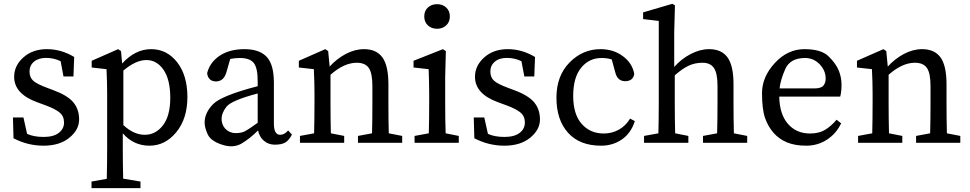

<svg xmlns="http://www.w3.org/2000/svg" viewBox="-20 -749 5086 1007"><path d="M228 -288.1 257.8 -276.9Q334 -249 364.5 -212.4Q395 -175.8 395 -122.1Q395 -68.4 343.8 -26.6Q292.5 15.1 208.5 15.1Q125 15.1 50.8 -23.9L47.9 -132.8H103L122.1 -46.9Q157.2 -30.8 209 -30.8Q260.7 -30.8 288.3 -52Q315.9 -73.2 315.9 -106.4Q315.9 -139.6 292.5 -158.9Q269 -178.2 221.2 -195.8L174.8 -212.9Q54.2 -256.8 54.2 -346.2Q54.2 -404.8 102.8 -448Q151.4 -491.2 226.1 -491.2Q300.8 -491.2 369.1 -450.2L365.2 -348.1H313L297.9 -428.2Q261.7 -445.3 221.7 -445.3Q181.6 -445.3 158.2 -425.5Q134.8 -405.8 134.8 -374Q134.8 -342.3 155.3 -324.7Q175.8 -307.1 228 -288.1Z M624 27.8Q624 107.9 626 188L716.8 203.1V237.8H460V203.1L540 189Q542 106.9 542 27.8V-261.2Q542 -315.4 538.6 -386.2L460.9 -395V-430.2L599.6 -491.2L614.7 -481L620.6 -416Q689.5 -491.2 772.5 -491.2Q855.5 -491.2 909.2 -422.4Q962.9 -353.5 962.9 -240.2Q962.9 -127 904.8 -55.9Q846.7 15.1 763.7 15.1Q680.7 15.1 624 -49.8ZM627 -378.9V-92.8Q682.1 -42 739.3 -42Q796.4 -42 834.7 -91.8Q873 -141.6 873 -236.3Q873 -331.1 837.9 -382.6Q802.7 -434.1 747.6 -434.1Q692.4 -434.1 627 -378.9Z M1449.2 -42Q1472.2 -42 1491.2 -64.9L1511.2 -43Q1494.1 -10.7 1474.4 -0.5Q1454.6 9.8 1421.4 9.8Q1388.2 9.8 1364.3 -10.5Q1340.3 -30.8 1333.5 -64.9Q1290 -21.5 1246.8 3.9Q1203.6 29.3 1144.3 9.8Q1085 -9.8 1069.1 -44.9Q1053.2 -80.1 1053.2 -106Q1053.2 -157.2 1097.2 -202.4Q1141.1 -247.6 1331.5 -296.9V-324.2Q1331.5 -393.6 1310.5 -419.2Q1289.6 -444.8 1238.3 -444.8Q1211.9 -444.8 1187.5 -439.9L1167.5 -370.1Q1153.3 -322.3 1113.3 -321.8Q1092.3 -321.8 1080.3 -333.5Q1068.4 -345.2 1066.4 -365.2Q1080.6 -422.4 1132.3 -456.8Q1184.1 -491.2 1262.2 -491.2Q1340.3 -491.2 1378.4 -451.2Q1416.5 -411.1 1416.5 -314.9V-101.1Q1416.5 -42 1449.2 -42ZM1161.1 -74.2Q1184.1 -50.8 1215.3 -50.8Q1246.6 -50.8 1265.6 -61Q1284.7 -71.3 1331.5 -105V-258.8Q1193.4 -222.2 1167.7 -189.2Q1142.1 -156.2 1142.1 -126Q1142.1 -95.7 1161.1 -74.2Z M1851.1 -419.9Q1784.7 -419.9 1713.4 -356.9V-210Q1713.4 -126 1715.3 -49.8L1785.2 -36.1V0H1553.2V-36.1L1627.4 -49.8Q1629.4 -126 1629.4 -210V-261.2Q1629.4 -315.4 1626 -386.2L1547.4 -395V-430.2L1686 -491.2L1701.2 -481L1709 -399.9Q1746.1 -440.9 1793.7 -466.1Q1841.3 -491.2 1889.2 -491.2Q1954.1 -491.2 1985.6 -448Q2017.1 -404.8 2017.1 -306.2V-210Q2017.1 -126 2019 -49.8L2089.4 -36.1V0H1857.4V-36.1L1931.2 -49.8Q1933.1 -124 1933.1 -210V-297.9Q1933.1 -365.7 1914.1 -392.8Q1895 -419.9 1851.1 -419.9Z M2386.2 0H2154.3V-36.1L2229 -49.8Q2231 -126 2231 -210V-259.8Q2231 -300.8 2230 -328.4Q2229 -356 2228 -386.2L2148.9 -395V-430.2L2303.2 -491.2L2318.4 -481L2314.9 -345.2V-210Q2314.9 -113.3 2317.4 -49.8L2386.2 -36.1ZM2320.3 -616Q2301.3 -598.1 2272.2 -598.1Q2243.2 -598.1 2224.1 -616Q2205.1 -633.8 2205.1 -662.8Q2205.1 -691.9 2224.1 -709.5Q2243.2 -727.1 2272.2 -727.1Q2301.3 -727.1 2320.3 -709.5Q2339.4 -691.9 2339.4 -662.8Q2339.4 -633.8 2320.3 -616Z M2645 -288.1 2674.8 -276.9Q2751 -249 2781.5 -212.4Q2812 -175.8 2812 -122.1Q2812 -68.4 2760.7 -26.6Q2709.5 15.1 2625.5 15.1Q2542 15.1 2467.8 -23.9L2464.8 -132.8H2520L2539.1 -46.9Q2574.2 -30.8 2626 -30.8Q2677.7 -30.8 2705.3 -52Q2732.9 -73.2 2732.9 -106.4Q2732.9 -139.6 2709.5 -158.9Q2686 -178.2 2638.2 -195.8L2591.8 -212.9Q2471.2 -256.8 2471.2 -346.2Q2471.2 -404.8 2519.8 -448Q2568.4 -491.2 2643.1 -491.2Q2717.8 -491.2 2786.1 -450.2L2782.2 -348.1H2730L2714.8 -428.2Q2678.7 -445.3 2638.7 -445.3Q2598.6 -445.3 2575.2 -425.5Q2551.8 -405.8 2551.8 -374Q2551.8 -342.3 2572.3 -324.7Q2592.8 -307.1 2645 -288.1Z M3132.8 15.1Q3020 15.1 2959.2 -52.7Q2898.4 -120.6 2898.4 -236.3Q2898.4 -351.6 2967.3 -421.4Q3036.1 -491.2 3129.4 -491.2Q3197.8 -491.2 3247.3 -454.1Q3296.9 -417 3306.6 -360.8Q3299.8 -323.2 3258.8 -323.2Q3217.8 -323.2 3206.5 -371.1L3188.5 -437Q3166 -444.8 3134.8 -444.8Q3069.8 -444.8 3028.1 -393.8Q2986.3 -342.8 2986.3 -246.1Q2986.3 -149.4 3031 -99.1Q3075.7 -48.8 3146.5 -48.8Q3189.5 -48.8 3225.6 -68.8Q3261.7 -88.9 3284.7 -127L3309.6 -113.8Q3289.6 -50.8 3241.9 -17.8Q3194.3 15.1 3132.8 15.1Z M3898.9 0H3667V-36.1L3741.2 -49.8Q3743.2 -124 3743.2 -210V-297.9Q3743.2 -365.7 3724.1 -392.8Q3705.1 -419.9 3665 -419.9Q3625 -419.9 3592 -404.5Q3559.1 -389.2 3519 -354V-210Q3519 -126 3521 -49.8L3590.3 -36.1V0H3357.9V-36.1L3433.1 -49.8Q3435.1 -126 3435.1 -210V-639.2L3353 -648.9V-684.1L3506.3 -729L3520 -721.2L3516.1 -579.1V-397.9Q3553.2 -439.9 3602.3 -465.6Q3651.4 -491.2 3699.2 -491.2Q3764.2 -491.2 3795.7 -448Q3827.1 -404.8 3827.1 -306.2V-210Q3827.1 -126 3829.1 -49.8L3898.9 -36.1Z M4386.7 -242.2H4066.9Q4068.8 -149.4 4112.8 -99.1Q4156.7 -48.8 4228.5 -48.8Q4276.4 -48.8 4308.6 -68.8Q4340.8 -88.9 4367.7 -121.1L4391.6 -102.1Q4365.7 -47.9 4317.1 -16.4Q4268.6 15.1 4209 15.1Q4149.4 15.1 4108.2 -2Q4066.9 -19 4037.8 -51.5Q4008.8 -84 3992.7 -129.9Q3976.6 -175.8 3976.6 -260.7Q3976.6 -345.7 4043.7 -418.5Q4110.8 -491.2 4199.2 -491.2Q4287.6 -491.2 4326.2 -453.1Q4364.7 -415 4379.2 -378.9Q4393.6 -342.8 4393.6 -305.2Q4393.6 -267.6 4386.7 -242.2ZM4250.5 -285.2Q4286.6 -285.2 4298.6 -300Q4310.5 -314.9 4310.5 -336.4Q4310.5 -379.4 4278.8 -412.1Q4247.1 -444.8 4202.6 -444.8Q4124 -444.8 4098.4 -386.5Q4072.8 -328.1 4068.8 -285.2Z M4778.3 -419.9Q4711.9 -419.9 4640.6 -356.9V-210Q4640.6 -126 4642.6 -49.8L4712.4 -36.1V0H4480.5V-36.1L4554.7 -49.8Q4556.6 -126 4556.6 -210V-261.2Q4556.6 -315.4 4553.2 -386.2L4474.6 -395V-430.2L4613.3 -491.2L4628.4 -481L4636.2 -399.9Q4673.3 -440.9 4720.9 -466.1Q4768.6 -491.2 4816.4 -491.2Q4881.3 -491.2 4912.8 -448Q4944.3 -404.8 4944.3 -306.2V-210Q4944.3 -126 4946.3 -49.8L5016.6 -36.1V0H4784.7V-36.1L4858.4 -49.8Q4860.4 -124 4860.4 -210V-297.9Q4860.4 -365.7 4841.3 -392.8Q4822.3 -419.9 4778.3 -419.9Z"/></svg>

Font: SourceSerifPro-Regular
Style: Regular
Weight: 400
Designer: Frank Grießhammer
Foundry: Adobe Systems Incorporated
Version: Version 1.014;PS Version 1.0;hotconv 1.0.73;makeotf.lib2.5.5